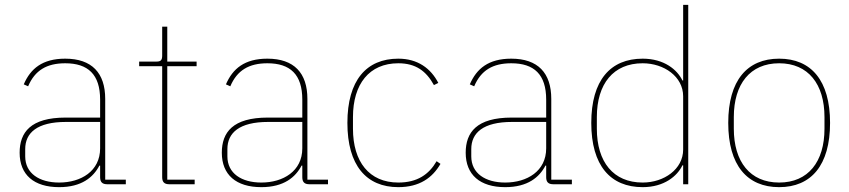

<svg xmlns="http://www.w3.org/2000/svg" viewBox="-20 -760 3504 792"><path d="M499 0V-19H414V-352C414 -459 359 -518 249 -518C155 -518 106 -477 78 -412L96 -404C124 -470 173 -499 249 -499C343 -499 393 -453 393 -349V-275H251C106 -275 61 -214 61 -130C61 -39 120 12 224 12C317 12 365 -29 390 -77H393V-29C393 -9 402 0 422 0ZM224 -7C142 -7 84 -45 84 -115V-145C84 -212 133 -257 252 -257H393V-148C393 -54 314 -7 224 -7Z M783 0V-19H670V-487H791V-506H670V-650H649V-531C649 -513 644 -506 626 -506H554V-487H649V-29C649 -9 658 0 678 0Z M1333 0V-19H1248V-352C1248 -459 1193 -518 1083 -518C989 -518 940 -477 912 -412L930 -404C958 -470 1007 -499 1083 -499C1177 -499 1227 -453 1227 -349V-275H1085C940 -275 895 -214 895 -130C895 -39 954 12 1058 12C1151 12 1199 -29 1224 -77H1227V-29C1227 -9 1236 0 1256 0ZM1058 -7C976 -7 918 -45 918 -115V-145C918 -212 967 -257 1086 -257H1227V-148C1227 -54 1148 -7 1058 -7Z M1623 12C1711 12 1764 -27 1797 -84L1781 -95C1749 -40 1701 -7 1623 -7C1503 -7 1436 -93 1436 -229V-277C1436 -413 1503 -499 1623 -499C1695 -499 1738 -467 1770 -409L1788 -418C1757 -478 1703 -518 1623 -518C1491 -518 1413 -428 1413 -253C1413 -78 1491 12 1623 12Z M2339 0V-19H2254V-352C2254 -459 2199 -518 2089 -518C1995 -518 1946 -477 1918 -412L1936 -404C1964 -470 2013 -499 2089 -499C2183 -499 2233 -453 2233 -349V-275H2091C1946 -275 1901 -214 1901 -130C1901 -39 1960 12 2064 12C2157 12 2205 -29 2230 -77H2233V-29C2233 -9 2242 0 2262 0ZM2064 -7C1982 -7 1924 -45 1924 -115V-145C1924 -212 1973 -257 2092 -257H2233V-148C2233 -54 2154 -7 2064 -7Z M2798 0H2819V-740H2798V-428H2795C2774 -472 2720 -518 2631 -518C2498 -518 2419 -429 2419 -253C2419 -77 2498 12 2631 12C2720 12 2774 -34 2795 -78H2798ZM2631 -7C2510 -7 2442 -92 2442 -229V-277C2442 -414 2510 -499 2631 -499C2719 -499 2798 -444 2798 -363V-143C2798 -62 2719 -7 2631 -7Z M3194 12C3326 12 3404 -78 3404 -253C3404 -428 3326 -518 3194 -518C3062 -518 2984 -428 2984 -253C2984 -78 3062 12 3194 12ZM3194 -7C3074 -7 3007 -93 3007 -229V-277C3007 -413 3074 -499 3194 -499C3314 -499 3381 -413 3381 -277V-229C3381 -93 3314 -7 3194 -7Z"/></svg>

Font: IBM Plex Thai Thin
Style: Regular
Weight: 100
Designer: Mike Abbink, Paul van der Laan, Pieter van Rosmalen, Ben Mitchell, Mark Frömberg
Foundry: Bold Monday
Version: Version 1.0